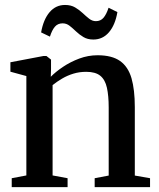

<svg xmlns="http://www.w3.org/2000/svg" viewBox="-20 -774 656 794"><path d="M89 -48.5V-459.5L23 -477.5V-516.5L160 -542.5H172L191 -527.5V-487L190 -456.5Q210 -477 240.5 -497.5Q271 -518 307.8 -531.8Q344.5 -545.5 383.5 -545.5Q443 -545.5 476.5 -521.8Q510 -498 523.8 -450.5Q537.5 -403 537.5 -331V-48L600.5 -37V0H371.5V-37L429.5 -48V-329.5Q429.5 -378 422.2 -411Q415 -444 395 -460.5Q375 -477 336.5 -477Q308.5 -477 283.8 -469.5Q259 -462 237.2 -449.2Q215.5 -436.5 197.5 -422V-48.5L259.5 -37V0H28.5V-37ZM150 -640Q159.5 -693.5 185 -723.5Q210.5 -753.5 249 -753.5Q273.5 -753.5 290.8 -743.2Q308 -733 321.8 -720Q335.5 -707 348.5 -696.8Q361.5 -686.5 376.5 -686.5Q396 -686.5 408 -700.5Q420 -714.5 429 -742L465.5 -724Q456.5 -671 430.8 -640.8Q405 -610.5 366 -610.5Q342 -610.5 325 -620.8Q308 -631 294.5 -644Q281 -657 268 -667.2Q255 -677.5 239 -677.5Q219 -677.5 207 -663.5Q195 -649.5 186.5 -622.5Z"/></svg>

Font: Merriweather 72pt Medium
Style: Regular
Weight: 500
Version: Version 2.100